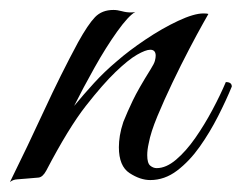

<svg xmlns="http://www.w3.org/2000/svg" viewBox="-57 -358 486 386"><path d="M-37 8Q-1 -65 32 -136.5Q65 -208 100 -273Q120 -309 134 -323.5Q148 -338 171 -338Q179 -338 188 -335.5Q197 -333 206 -333Q212 -333 215 -334Q201 -326 178.5 -294.5Q156 -263 133 -222Q110 -181 92 -145Q111 -168 132 -191Q153 -214 178 -235Q202 -256 235.5 -278.5Q269 -301 301 -316Q333 -331 352 -331Q359 -331 362 -330Q362 -330 351 -310.5Q340 -291 323.5 -259.5Q307 -228 290 -192.5Q273 -157 259.5 -124.5Q246 -92 242 -70Q239 -57 239 -46Q239 -30 245 -25Q251 -20 258 -20Q277 -20 297 -37Q317 -54 335.5 -80.5Q354 -107 370 -137Q386 -167 397 -193Q409 -193 409 -184Q398 -157 381.5 -124.5Q365 -92 344.5 -63Q324 -34 299 -15Q274 4 245 4Q225 4 203.5 -10Q182 -24 182 -62Q182 -73 184 -85.5Q186 -98 191 -113Q199 -133 210 -156Q221 -179 246 -219Q253 -230 254.5 -236Q256 -242 256 -246Q256 -258 245 -258Q236 -258 218.5 -248Q201 -238 175 -213Q150 -189 115.5 -145Q81 -101 36 -15Q29 -2 20.5 -1Q12 0 -3 1Q-13 2 -22 2.5Q-31 3 -37 8Z"/></svg>

Font: Great Vibes
Style: Regular
Weight: 400
Designer: Robert E. Leuschke, Viktoriya Grabowska, Viviana Monsalve, Eben Sorkin
Foundry: Robert E. Leuschke
Version: Version 1.103; ttfautohint (v1.8.4.7-5d5b)